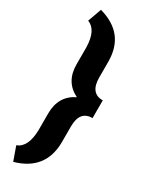

<svg xmlns="http://www.w3.org/2000/svg" viewBox="-245 -825 814 1045"><g transform="rotate(30 162.5 -302.0)"><path d="M20 89.4Q81.5 65.9 84 -42V-147.9Q84 -257.8 174.8 -302.2Q84 -346.7 84 -456.5V-562.5Q81.5 -670.4 20 -693.8L50.8 -779.8Q138.2 -755.4 182.1 -700Q226.1 -644.5 226.6 -554.7V-456.5Q226.6 -357.4 305.7 -357.4V-246.6Q226.6 -246.6 226.6 -148.4V-44.4Q223.1 127.4 50.8 175.8Z"/></g></svg>

Font: Vazir Black UI
Style: Black-UI
Weight: 900
Designer: Saber Rastikerdar
Foundry: Saber Rastikerdar
Version: Version 30.1.0